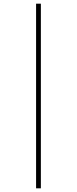

<svg xmlns="http://www.w3.org/2000/svg" viewBox="-20 -781 418 1043"><path d="M176 -761H202V242H176Z"/></svg>

Font: Noto Sans Thai Looped UI Condensed Thin
Style: Regular
Weight: 100
Width: 3
Designer: Cadson Demak Team
Foundry: Cadson Demak Co., Ltd.
Version: Version 1.000; ttfautohint (v1.8.4.7-5d5b)